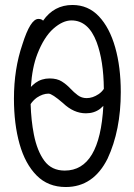

<svg xmlns="http://www.w3.org/2000/svg" viewBox="-20 -733 540 771"><path d="M244 18Q173 18 127 -28.5Q81 -75 58.5 -155Q36 -235 36 -337Q36 -456 70 -555Q102 -657 134 -657Q147 -657 153 -650Q197 -713 271 -713Q334 -713 377 -667.5Q420 -622 442.5 -543Q465 -464 465 -363Q465 -210 412 -96Q355 18 244 18ZM240 -48Q381 -48 395 -308Q389 -302 382 -296Q358 -278 325 -278Q276 -278 233 -319Q189 -357 175 -357Q152 -357 128 -341Q113 -330 103 -315Q105 -249 116 -193Q129 -127 158 -87.5Q187 -48 240 -48ZM328 -339Q352 -339 376 -355Q388 -363 397 -376Q396 -489 368 -564Q335 -651 267 -651Q232 -651 194.5 -618Q157 -585 130 -516Q109 -462 104 -384Q112 -392 122 -400Q147 -418 179 -418Q209 -418 228 -406Q247 -394 262 -378Q277 -362 292.5 -350.5Q308 -339 328 -339Z"/></svg>

Font: LXGW WenKai Mono TC
Style: Regular
Weight: 400
Designer: LXGW / Fontworks Inc.
Foundry: LXGW / Fontworks Inc.
Version: Version 1.330